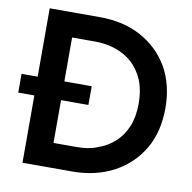

<svg xmlns="http://www.w3.org/2000/svg" viewBox="-79 -779 858 857"><g transform="rotate(10 350.5 -350.0)"><path d="M5 -390V-305H323V-390ZM199 -700H78V0H199ZM301 -111H151V0H304Q409 0 492 -44Q572 -87 619 -166Q664 -244 664 -350Q664 -456 619 -535Q574 -612 492 -657Q413 -700 304 -700H151V-589H301Q354 -589 397 -574Q441 -559 474 -529Q506 -499 525 -454Q543 -409 543 -350Q543 -291 525 -246Q505 -200 474 -172Q441 -142 397 -127Q361 -111 301 -111Z"/></g></svg>

Font: NM-font
Style: Medium
Weight: 500
Designer: ""
Foundry: ""
Version: ""